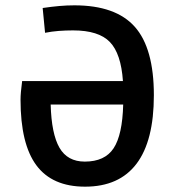

<svg xmlns="http://www.w3.org/2000/svg" viewBox="-20 -685 654 720"><path d="M259 -665Q414 -665 485.5 -584.5Q557 -504 557 -328Q557 -157 492 -71Q427 15 299 15Q176 15 116.5 -65Q57 -145 57 -311Q57 -324 58.5 -341Q60 -358 63 -381H441Q434 -484 392 -527.5Q350 -571 254 -571Q226 -571 200 -569Q174 -567 149 -562L140 -655Q174 -660 202.5 -662.5Q231 -665 259 -665ZM298 -79Q373 -79 406 -129Q439 -179 442 -293H170Q173 -183 203 -131Q233 -79 298 -79Z"/></svg>

Font: Intel One Mono Medium
Style: Regular
Weight: 500
Monospace: yes
Designer: Fred Shallcrass
Foundry: Frere-Jones Type LLC
Version: Version 1.400;hotconv 1.1.0;makeotfexe 2.6.0;FJTRelease1.4